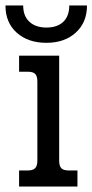

<svg xmlns="http://www.w3.org/2000/svg" viewBox="-41 -684 339 704"><path d="M-21 -664H44Q44 -625 67 -604Q90 -583 129 -583Q169 -583 191 -604Q213 -625 213 -664H278Q278 -602 237 -564.5Q196 -527 129 -527Q62 -527 20.5 -564Q-21 -601 -21 -664ZM29 -59H61Q80 -59 88 -67.5Q96 -76 96 -96V-385Q96 -405 88 -413Q80 -421 61 -421H29V-480H176V-95Q176 -75 184 -67Q192 -59 211 -59H243V0H29Z"/></svg>

Font: Pridi Light
Style: Regular
Weight: 300
Designer: Katatrad Team
Foundry: CadsonDemak
Version: Version 1.003